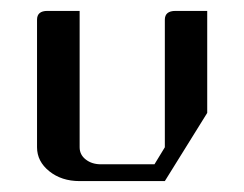

<svg xmlns="http://www.w3.org/2000/svg" viewBox="-20 -332 448 352"><path d="M47.9 -62V-295.9Q47.9 -312 66.9 -312H126V-62Q126 -48.3 137.2 -39.6Q148.4 -30.8 165 -30.8H263.2L282.2 -62V-295.9Q282.2 -312 301.8 -312H359.9V-125L282.2 0H126Q92.8 0 70.3 -18.1Q47.9 -36.1 47.9 -62Z"/></svg>

Font: Hhenum
Style: Regular
Weight: 400
Designer: T. Christopher White
Version: Version 1.0